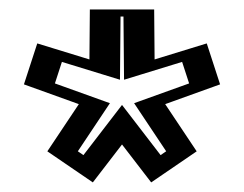

<svg xmlns="http://www.w3.org/2000/svg" viewBox="-20 -880 516 406"><path d="M396 -778 422 -698 308 -657 374 -558 308 -513 238 -604 168 -513 102 -558 168 -657 54 -698 80 -778 194 -743 195 -860H281L282 -743ZM386.3 -759.3 403.2 -707.2 284.9 -664.6 353.3 -562 311.3 -533.4 238 -628.6 164.7 -533.4 122.7 -562 191.1 -664.6 72.8 -707.2 89.7 -759.3 208.8 -722.8 209.9 -845H266.1L267.2 -722.8ZM386.3 -759.3 267.2 -722.8 266.1 -845H209.9L208.8 -722.8L89.7 -759.3L72.8 -707.2L191.1 -664.6L122.7 -562L164.7 -533.4L238 -628.6L311.3 -533.4L353.3 -562L284.9 -664.6L403.2 -707.2ZM396 -778 282 -743 281 -860H195L194 -743L80 -778L54 -698L168 -657L102 -558L168 -513L238 -604L308 -513L374 -558L308 -657L422 -698ZM365.1 -749.1 379.9 -703.6 263.6 -661.8 331.4 -560.1 319.6 -552 238 -658.1 156.4 -552 144.6 -560.1 212.4 -661.8 96.1 -703.6 110.9 -749.1 233.7 -711.4 234.9 -845H241.1L242.3 -711.4ZM417.2 -788.2 306.9 -754.3 306 -860H170L169.1 -754.3L58.8 -788.2L30.6 -701.6L146.7 -659.8L80.1 -560L176.3 -494.3L238 -574.5L299.7 -494.3L395.9 -560L329.3 -659.8L445.4 -701.6Z"/></svg>

Font: Hussar Outliner
Style: Regular
Weight: 700
Foundry: Cannot Into Space Fonts
Version: Version 0.92